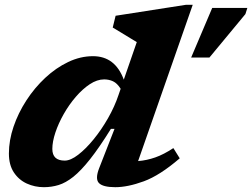

<svg xmlns="http://www.w3.org/2000/svg" viewBox="-20 -765 1048 798"><path d="M727 -107Q644.5 -36 577.8 -11.5Q511 13 459 13Q408 13 391.2 -4.2Q374.5 -21.5 392.5 -67L456 -229.5H441Q392.5 -151.5 354.5 -103.5Q316.5 -55.5 284.8 -30.2Q253 -5 223.5 4Q194 13 162.5 13Q124.5 13 91.2 -2.2Q58 -17.5 37.5 -48.5Q17 -79.5 17 -127Q17 -181.5 36.2 -238.2Q55.5 -295 89.5 -347.5Q123.5 -400 168 -441.5Q212.5 -483 263.2 -507.2Q314 -531.5 366.5 -531.5Q458.5 -531.5 494.5 -434L548.5 -590Q539.5 -595.5 521.2 -606.5Q503 -617.5 483 -629.8Q463 -642 448.5 -650.5L460.5 -699.5L752.5 -745H781L554 -95.5Q590.5 -98.5 625.5 -110.8Q660.5 -123 700.5 -149.5ZM197.5 -146Q197.5 -97.5 249 -97.5Q273.5 -97.5 305 -121.8Q336.5 -146 369 -185.8Q401.5 -225.5 429 -273.8Q456.5 -322 472.5 -370L481.5 -396Q467 -419 450 -427Q433 -435 413 -435Q383.5 -435 353.2 -415Q323 -395 295 -362.5Q267 -330 245 -291.2Q223 -252.5 210.2 -214.2Q197.5 -176 197.5 -146ZM774.5 -526 862 -732H1008L1000 -706.5L850.5 -526Z"/></svg>

Font: Newsreader Caption
Style: Bold Italic
Weight: 700
Italic angle: -17°
Designer: Hugues Gentile
Foundry: Production Type
Version: Version 1.001